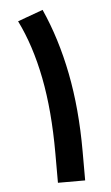

<svg xmlns="http://www.w3.org/2000/svg" viewBox="-49 -686 417 721"><g transform="rotate(-5 159.0 -326.0)"><path d="M139.2 -651.9Q189.9 -539.1 216.3 -404.5Q242.7 -270 242.7 -109.9V0H140.1V-111.3Q140.1 -272 115.7 -396.7Q91.3 -521.5 43.9 -617.2Z"/></g></svg>

Font: Vazir Medium WOL-UI
Style: Medium-WOL-UI
Weight: 500
Designer: Saber Rastikerdar
Foundry: Saber Rastikerdar
Version: Version 30.1.0